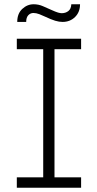

<svg xmlns="http://www.w3.org/2000/svg" viewBox="-20 -882 458 902"><path d="M59 0V-49H183V-651H59V-700H361V-651H236V-49H361V0ZM274 -779Q258 -779 239.5 -784.5Q221 -790 189 -805Q179 -810 164.5 -815.5Q150 -821 137 -821Q123 -821 113 -810.5Q103 -800 103 -779H61Q61 -818 84.5 -840Q108 -862 138 -862Q161 -862 181.5 -853Q202 -844 220 -836Q242 -826 252.5 -823Q263 -820 270 -820Q288 -820 301 -830Q314 -840 315 -862H356Q356 -825 332.5 -802Q309 -779 274 -779Z"/></svg>

Font: Readex Pro ExtraLight
Style: Regular
Weight: 200
Designer: Bonnie Shaver-Troup, Thomas Jockin
Foundry: Lexend
Version: Version 1.203; ttfautohint (v1.8.3)